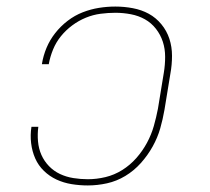

<svg xmlns="http://www.w3.org/2000/svg" viewBox="-20 -558 640 586"><path d="M248 8Q223 8 198.5 4Q174 0 152.5 -10Q131 -20 114 -36.5Q97 -53 87.5 -74.5Q78 -96 75 -121Q72 -146 76 -171H97Q94 -149 96 -126.5Q98 -104 106.5 -85Q115 -66 129.5 -51Q144 -36 163 -27Q182 -18 204 -14.5Q226 -11 248 -11Q275 -11 302 -17.5Q329 -24 353 -39Q377 -54 396 -75.5Q415 -97 428.5 -122Q442 -147 449.5 -173.5Q457 -200 462 -226L480 -336Q484 -360 484 -384.5Q484 -409 477 -430.5Q470 -452 456 -470Q442 -488 422.5 -499Q403 -510 379.5 -514.5Q356 -519 332 -519Q310 -519 287 -516Q264 -513 242 -504Q220 -495 200.5 -480.5Q181 -466 166 -447.5Q151 -429 142 -407Q133 -385 129 -363Q129 -362 129 -362Q129 -362 129 -362H108Q108 -362 108 -362.5Q108 -363 108 -363Q112 -388 122 -412Q132 -436 148.5 -457Q165 -478 186.5 -494.5Q208 -511 232.5 -520.5Q257 -530 282 -534Q307 -538 332 -538Q359 -538 385.5 -533Q412 -528 434 -516Q456 -504 472.5 -484Q489 -464 497 -439.5Q505 -415 505 -387.5Q505 -360 500 -333L482 -223Q477 -194 469 -166Q461 -138 446 -111Q431 -84 410 -60.5Q389 -37 362.5 -21Q336 -5 306.5 1.5Q277 8 248 8Z"/></svg>

Font: Iosevka Slab Thin Extended
Style: Italic
Weight: 100
Width: 7
Italic angle: -9°
Monospace: yes
Designer: Belleve Invis
Foundry: Belleve Invis
Version: Version 11.1.0; ttfautohint (v1.8.3)